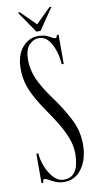

<svg xmlns="http://www.w3.org/2000/svg" viewBox="-95 -882 480 938"><g transform="rotate(-10 145.0 -413.0)"><path d="M146 13.5Q122.5 13.5 104 5.8Q85.5 -2 72.5 -9.8Q59.5 -17.5 52 -17.5Q43.5 -17.5 43.5 0H34.5V-146H44.5Q46 -115 59.5 -80.5Q73 -46 95.2 -22Q117.5 2 145.5 2Q177.5 2 194 -15.5Q210.5 -33 216.2 -60Q222 -87 222 -116Q222 -152.5 207.2 -191.2Q192.5 -230 169.5 -267.8Q146.5 -305.5 122.5 -340Q86 -392.5 66 -431.5Q46 -470.5 38.5 -502.2Q31 -534 31 -565Q31 -635.5 64 -673.2Q97 -711 141.5 -711Q175 -711 195.5 -698.5Q216 -686 224.5 -686Q232.5 -686 233.5 -700H242.5V-555H232.5Q231 -586 221 -619.5Q211 -653 192 -676.5Q173 -700 143.5 -700Q116 -700 95 -677Q74 -654 74 -602Q74 -559 92.8 -513Q111.5 -467 161 -399.5Q203.5 -341.5 235.2 -280.8Q267 -220 267 -152.5Q267 -80 233.8 -33.2Q200.5 13.5 146 13.5ZM138.5 -733.5 65 -840.5H75L148.5 -768L222 -840.5H232L159 -733.5Z"/></g></svg>

Font: Imbue 100pt Light
Style: Regular
Weight: 300
Designer: Tyler Finck
Foundry: Etcetera Type Company
Version: Version 1.102; ttfautohint (v1.8.3)